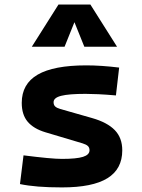

<svg xmlns="http://www.w3.org/2000/svg" viewBox="-20 -815 626 845"><path d="M252.9 9.8Q193.8 9.8 148.2 6.1Q102.5 2.4 67.9 -4.9L83.5 -131.3Q145 -123.5 187 -119.6Q229 -115.7 252.9 -115.7Q316.9 -115.7 345.5 -124.8Q374 -133.8 374 -153.8Q374 -165.5 366.7 -172.4Q359.4 -179.2 343.3 -184.1L179.7 -232.9Q127.9 -248.5 101.8 -279.3Q75.7 -310.1 75.7 -362.3Q75.7 -445.8 146 -486.6Q216.3 -527.3 359.4 -527.3Q392.6 -527.3 428.5 -524.9Q464.4 -522.5 504.4 -517.6L490.2 -395Q445.8 -398.9 412.6 -400.4Q379.4 -401.9 356.4 -401.9Q282.7 -401.9 249.3 -393.3Q215.8 -384.8 215.8 -365.2Q215.8 -353 222.9 -346.4Q230 -339.8 245.1 -335.4L385.3 -295.4Q452.1 -276.4 485.1 -242.4Q518.1 -208.5 518.1 -153.3Q518.1 -70.8 452.6 -30.5Q387.2 9.8 252.9 9.8ZM120.1 -609.4 237.3 -794.9H377.9L495.1 -609.4H351.1L302.7 -729.5H312.5L264.2 -609.4Z"/></svg>

Font: Cascadia Mono
Style: Regular
Weight: 400
Monospace: yes
Designer: Aaron Bell
Foundry: Saja Typeworks
Version: Version 2102.003